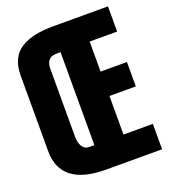

<svg xmlns="http://www.w3.org/2000/svg" viewBox="-153 -970 955 1080"><g transform="rotate(-20 324.5 -429.5)"><path d="M630.4 0H295.9Q24.4 0 24.4 -210V-662.1Q24.4 -717.3 43.5 -756.3Q62.5 -795.4 99.1 -817.6Q135.7 -839.8 182.9 -849.6Q230 -859.4 292 -859.4H619.1V-708.5H454.6V-528.8H612.3V-382.8H454.6V-151.9H630.4ZM250.5 -151.9H280.3V-708.5H253.4Q224.6 -708.5 209.5 -690.9Q194.3 -673.3 194.3 -641.6V-234.4Q194.3 -197.8 208.3 -174.8Q222.2 -151.9 250.5 -151.9Z"/></g></svg>

Font: Anton
Style: Regular
Weight: 400
Designer: Vernon Adams, Tural Alisoy
Foundry: Vernon Adams
Version: Version 2.300